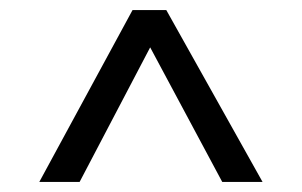

<svg xmlns="http://www.w3.org/2000/svg" viewBox="-20 -680 600 381"><path d="M501 -319 310 -660H243L58 -319H138L278 -586L421 -319Z"/></svg>

Font: Sunflower Light
Style: Regular
Weight: 300
Designer: JIKJI
Foundry: JIKJI
Version: Version 1.00